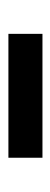

<svg xmlns="http://www.w3.org/2000/svg" viewBox="152 -506 123 468"><g transform="rotate(90 214.0 -272.5)"><path d="M63 -231V-314H365V-231Z"/></g></svg>

Font: Cairo Play SemiBold
Style: Regular
Weight: 600
Designer: Mohamed Gaber, Accademia di Belle Arti di Urbino
Foundry: Kief Type Foundry, Accademia di Belle Arti di Urbino
Version: Version 3.130;gftools[0.9.24]